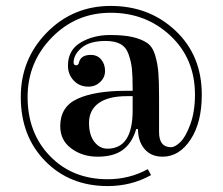

<svg xmlns="http://www.w3.org/2000/svg" viewBox="-20 -567 750 647"><path d="M516 -239V-122Q516 -71 556 -71Q570 -71 588 -88.5Q606 -106 621.5 -148.5Q637 -191 637 -248Q637 -369 554.5 -446.5Q472 -524 353 -524Q236 -524 154.5 -440.5Q73 -357 73 -240Q73 -119 148.5 -41Q224 37 343 37Q416 37 478 3L489 23Q423 60 343 60Q215 60 132.5 -24Q50 -108 50 -240Q50 -368 138 -457.5Q226 -547 353 -547Q483 -547 571.5 -463.5Q660 -380 660 -248Q660 -154 622 -96.5Q584 -39 528 -39Q489 -39 467 -65Q445 -91 445 -132H439Q425 -85 394 -62Q363 -39 309 -39Q258 -39 220.5 -66.5Q183 -94 183 -142Q183 -208 242 -234.5Q301 -261 404 -261H427V-270Q427 -312 424.5 -335.5Q422 -359 413.5 -383.5Q405 -408 386 -418.5Q367 -429 336 -429Q282 -429 255 -406Q228 -383 228 -356Q228 -347 237 -347Q244 -347 246 -356Q252 -382 286 -382Q308 -382 321 -366.5Q334 -351 334 -328Q334 -306 317.5 -290.5Q301 -275 278 -275Q248 -275 228.5 -295.5Q209 -316 209 -346Q209 -398 251.5 -423.5Q294 -449 351 -449Q398 -449 427.5 -442Q457 -435 475.5 -422.5Q494 -410 502.5 -382Q511 -354 513.5 -324Q516 -294 516 -239ZM427 -195V-243H408Q345 -243 312.5 -219.5Q280 -196 280 -153Q280 -112 298 -89Q316 -66 342 -66Q427 -66 427 -195Z"/></svg>

Font: Elsie Swash Caps
Style: Regular
Weight: 400
Designer: Alejandro Inler
Foundry: Alejandro Inler
Version: 1.001